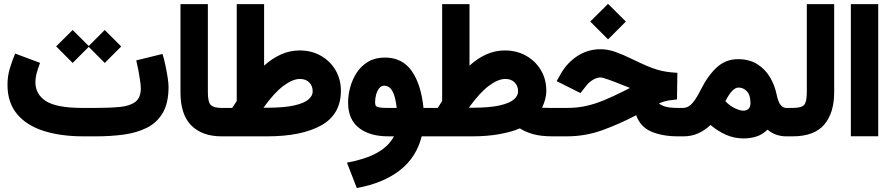

<svg xmlns="http://www.w3.org/2000/svg" viewBox="-20 -703 4591 990"><path d="M476.1 0H410.2Q291.5 0 203.4 -28.6Q115.2 -57.1 66.9 -116.2Q18.6 -175.3 18.6 -265.6Q18.6 -310.1 30.8 -350.6Q43 -391.1 58.1 -426.8L186.5 -378.9Q178.2 -356.9 170.4 -330.8Q162.6 -304.7 162.6 -277.8Q163.1 -216.3 217.5 -181.4Q272 -146.5 405.3 -146.5H472.7Q544.4 -146.5 596.9 -151.4Q649.4 -156.2 677.7 -177.7Q706.1 -199.2 706.1 -248Q706.1 -262.2 702.4 -287.6Q698.7 -313 693.4 -341.3Q688 -369.6 682.6 -391.6L817.9 -424.8Q825.7 -399.9 832.8 -366.9Q839.8 -334 844.5 -303.5Q849.1 -272.9 849.1 -255.4Q849.1 -171.9 819.3 -121.1Q789.6 -70.3 737.3 -44.2Q685.1 -18.1 617.9 -9Q550.8 0 476.1 0ZM269.5 -463.9 354.5 -548.3 437.5 -465.8 520 -548.3 605 -463.4 520 -378.4 437.5 -461.4 354.5 -378.4Z M1134.8 0H1122.6Q1022.5 0 966.6 -55.9Q910.6 -111.8 910.6 -227.1V-681.6H1051.8V-226.6Q1051.8 -174.8 1067.9 -160.6Q1084 -146.5 1122.6 -146.5H1134.8Z M1341.8 -364.7Q1383.8 -402.3 1429.4 -422.6Q1475.1 -442.9 1524.9 -442.9Q1586.4 -442.9 1634.5 -415.5Q1682.6 -388.2 1710.2 -341.1Q1737.8 -293.9 1737.8 -235.4Q1737.8 -113.3 1636.5 -56.6Q1535.2 0 1357.4 0H1115.2V-146.5H1177.2Q1183.1 -155.8 1189.5 -165Q1195.8 -174.3 1200.7 -182.1V-681.6H1341.8ZM1355 -147.5Q1445.8 -147.5 1497.6 -159.4Q1549.3 -171.4 1570.8 -190.4Q1592.3 -209.5 1592.3 -231.4Q1592.3 -259.8 1574.7 -277.8Q1557.1 -295.9 1526.4 -295.9Q1489.3 -295.9 1441.7 -260.5Q1394 -225.1 1338.4 -147.5Z M1964.8 -406.2Q2054.2 -406.2 2102.8 -337.2Q2151.4 -268.1 2163.6 -146.5H2193.8V0H2154.3Q2127 108.9 2041.5 175.3Q1956.1 241.7 1819.8 266.6L1769 135.7Q1862.3 118.7 1923.1 85.4Q1983.9 52.2 2011.2 0H1981.9Q1886.2 0 1830.6 -43.7Q1774.9 -87.4 1774.9 -173.8Q1774.9 -213.4 1786.1 -254.2Q1797.4 -294.9 1820.3 -329.6Q1843.3 -364.3 1879.2 -385.3Q1915 -406.2 1964.8 -406.2ZM2025.4 -146.5Q2020 -194.3 2010 -219Q2000 -243.7 1987.3 -252.4Q1974.6 -261.2 1960.4 -261.2Q1945.3 -261.2 1934.8 -247.6Q1924.3 -233.9 1919.2 -214.4Q1914.1 -194.8 1914.1 -176.3Q1914.1 -166.5 1916.7 -159.7Q1919.4 -152.8 1932.6 -149.7Q1945.8 -146.5 1977.1 -146.5Z M2774.9 -147.5Q2786.6 -147 2799.8 -146.7Q2813 -146.5 2829.6 -146.5H2844.2V0H2829.1Q2770 0 2729.5 -11.2Q2689 -22.5 2660.6 -41Q2617.2 -22.5 2554.2 -11.2Q2491.2 0 2416.5 0H2174.3V-146.5H2237.3Q2243.2 -156.2 2248.8 -165Q2254.4 -173.8 2259.8 -182.1V-681.6H2400.9V-364.7Q2442.4 -402.3 2487.8 -422.6Q2533.2 -442.9 2582.5 -442.9Q2644.5 -442.9 2692.9 -415.5Q2741.2 -388.2 2769 -341.3Q2796.9 -294.4 2796.9 -235.4Q2796.9 -212.4 2790.8 -189.9Q2784.7 -167.5 2774.9 -147.5ZM2414.1 -147.5Q2504.9 -147.5 2556.6 -159.4Q2608.4 -171.4 2629.9 -190.4Q2651.4 -209.5 2651.4 -231.4Q2651.4 -259.8 2633.8 -277.8Q2616.2 -295.9 2585.4 -295.9Q2548.3 -295.9 2500.7 -260.5Q2453.1 -225.1 2397.5 -147.5Z M3023.4 -591.8 3115.2 -683.1 3207 -591.8 3115.2 -500ZM3470.7 -190.4Q3442.9 -187.5 3424.8 -184.6Q3406.7 -181.6 3377.9 -170.4Q3383.8 -162.6 3406.5 -154.5Q3429.2 -146.5 3477.5 -146.5H3503.9V0H3475.6Q3396 0 3338.9 -24.2Q3281.7 -48.3 3260.3 -108.9Q3175.8 -64.5 3087.4 -32.2Q2999 0 2902.8 0H2824.7V-146.5H2904.3Q2956.1 -146.5 3001.5 -156.5Q3046.9 -166.5 3093.5 -185.8Q3140.1 -205.1 3194.8 -232.4L3228 -249.5Q3220.7 -252.4 3213.4 -255.6Q3206.1 -258.8 3196.3 -262.2Q3094.2 -303.7 3076.2 -303.7Q3058.1 -303.7 3037.4 -291.5Q3016.6 -279.3 3001.5 -259.3L2973.1 -223.1L2850.1 -284.7L2873 -324.7Q2905.8 -381.3 2959 -415.3Q3012.2 -449.2 3076.7 -449.2Q3114.3 -449.2 3153.8 -435.1Q3193.4 -420.9 3237.3 -399.4Q3281.2 -377.9 3312.5 -364.5Q3343.8 -351.1 3368.7 -343.8Q3393.6 -336.4 3418 -332.8Q3442.4 -329.1 3472.7 -327.6Z M3643.6 -58.6Q3613.8 -30.3 3579.1 -15.1Q3544.4 0 3505.4 0H3484.4V-146.5H3502.4Q3530.8 -147.5 3551.3 -172.4Q3571.8 -197.3 3591.8 -237.3Q3628.9 -312 3675.3 -355Q3721.7 -397.9 3785.2 -397.9Q3843.8 -397.9 3884.5 -372.3Q3925.3 -346.7 3950 -305.2Q3974.6 -263.7 3984.4 -215.8Q3993.7 -172.9 4006.8 -159.7Q4020 -146.5 4033.7 -146.5H4046.9V0H4033.2Q4007.3 0 3982.4 -8.5Q3957.5 -17.1 3937.5 -34.7Q3913.1 -10.3 3882.3 0.2Q3851.6 10.7 3814 10.7Q3766.1 10.7 3724.4 -7.6Q3682.6 -25.9 3643.6 -58.6ZM3720.2 -181.2Q3743.7 -156.7 3769.8 -144.5Q3795.9 -132.3 3812 -132.3Q3829.1 -132.3 3839.4 -141.8Q3849.6 -151.4 3849.6 -171.9Q3849.6 -212.4 3831.5 -231.9Q3813.5 -251.5 3787.6 -251.5Q3755.9 -251.5 3720.2 -181.2Z M4027.3 0V-146.5H4066.9Q4114.7 -146.5 4127.4 -163.3Q4140.1 -180.2 4140.1 -226.1V-681.6H4281.2V-226.6Q4281.2 -121.1 4230 -60.5Q4178.7 0 4066.4 0Z M4367.2 -681.6H4508.3V-0.5H4367.2Z"/></svg>

Font: Vazir Black FD-WOL
Style: Black-FD-WOL
Weight: 900
Designer: Saber Rastikerdar
Foundry: Saber Rastikerdar
Version: Version 30.0.0